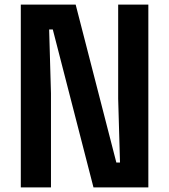

<svg xmlns="http://www.w3.org/2000/svg" viewBox="-20 -820 740 840"><path d="M71 0V-800H311L489 -109H505L497 -388V-800H629V0H389L211 -691H195L203 -412V0Z"/></svg>

Font: Martian Mono SemiExpanded SemiBold
Style: Regular
Weight: 600
Monospace: yes
Version: Version 0.930